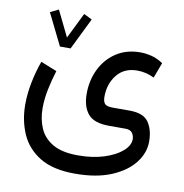

<svg xmlns="http://www.w3.org/2000/svg" viewBox="-83 -585 872 910"><g transform="rotate(10 353.0 -129.5)"><path d="M162.6 -334.5 87.4 -486.8 127.4 -506.3 188 -382.3 249 -506.3 288.6 -486.8 213.9 -334.5ZM336.4 246.6Q231 246.6 167.7 208Q104.5 169.4 76.4 105.2Q48.3 41 48.3 -35.6Q48.3 -87.4 59.1 -141.8Q69.8 -196.3 88.4 -248L166 -216.8Q151.9 -171.9 142.1 -124.5Q132.3 -77.1 132.3 -32.7Q132.3 20 151.1 63.5Q169.9 106.9 214.4 132.8Q258.8 158.7 336.4 158.7Q405.8 158.7 460.4 141.4Q515.1 124 546.9 96.4Q578.6 68.8 578.6 38.1Q578.6 22.5 569.3 8.8Q560.1 -4.9 535.6 -4.9H456.5Q384.3 -4.9 355.2 -39.8Q326.2 -74.7 326.2 -136.7Q326.2 -201.2 352.5 -255.1Q378.9 -309.1 427.7 -341.3Q476.6 -373.5 543.5 -373.5Q568.8 -373.5 596.9 -366.7Q625 -359.9 653.3 -340.8L625.5 -266.6Q586.9 -286.1 543.5 -286.1Q481.4 -286.1 446.5 -242.7Q411.6 -199.2 411.6 -136.7Q411.6 -113.8 420.9 -103.3Q430.2 -92.8 458.5 -92.8H540.5Q607.9 -92.8 632.6 -56.4Q657.2 -20 657.2 36.1Q657.2 90.3 620.1 138.4Q583 186.5 511.5 216.6Q439.9 246.6 336.4 246.6Z"/></g></svg>

Font: Vazirmatn RD UI FD
Style: Regular
Weight: 400
Designer: Saber Rastikerdar
Foundry: Saber Rastikerdar
Version: Version 33.003